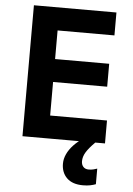

<svg xmlns="http://www.w3.org/2000/svg" viewBox="-62 -760 724 1043"><g transform="rotate(5 300.0 -238.5)"><path d="M80 0V-714H530V-589H220V-433H515V-308H220V-125H530V0ZM430 237Q373 237 342.5 207.5Q312 178 312 129Q312 103 324 77Q336 51 358 27.5Q380 4 410 -16L477 0Q444 33 429 57.5Q414 82 414 107Q414 126 424.5 137.5Q435 149 454 149Q468 149 480 146Q492 143 500 140V225Q487 230 470 233.5Q453 237 430 237Z"/></g></svg>

Font: Noto Sans Mono
Style: Bold
Weight: 700
Designer: Monotype Design Team
Foundry: Monotype Imaging Inc.
Version: Version 2.014